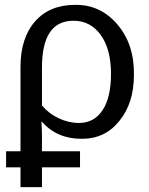

<svg xmlns="http://www.w3.org/2000/svg" viewBox="-20 -559 609 787"><path d="M529 -252Q529 -136 469 -63Q411 10 315 10Q213 10 152 -60H150Q152 -22 152 0V61H308V127H152V208H64V127H5V61H64V-284Q64 -403 123.5 -471Q183 -539 287 -539Q391 -541 461 -459Q531 -377 529 -252ZM435 -256Q435 -357 393 -415.5Q351 -474 281 -474Q152 -474 152 -282V-127Q179 -94 220 -74.5Q261 -55 304 -55Q366 -55 400.5 -107.5Q435 -160 435 -256Z"/></svg>

Font: Libra Sans
Style: Regular
Weight: 400
Foundry: Context Ltd
Version: Version 1.002